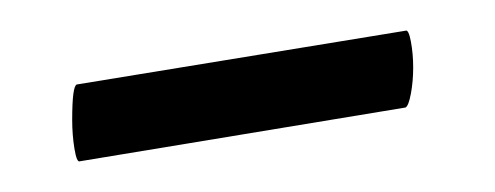

<svg xmlns="http://www.w3.org/2000/svg" viewBox="-20 -305 322 125"><path d="M27 -227Q27 -249 30 -250L244 -285Q246 -286 247.5 -278Q249 -270 249 -261Q249 -252 247.5 -244Q246 -236 244 -235L32 -200Q30 -199 28.5 -208Q27 -217 27 -227Z"/></svg>

Font: Cormorant Unicase SemiBold
Style: Regular
Weight: 600
Designer: Christian Thalmann (Catharsis Fonts)
Foundry: Catharsis Fonts
Version: Version 4.000